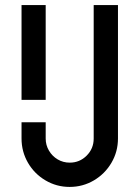

<svg xmlns="http://www.w3.org/2000/svg" viewBox="-20 -726 549 756"><path d="M64.8 -706H159.9V-332.7H64.8ZM64.8 -180.9V-244.5H159.9V-180.3Q159.9 -154.7 172.7 -133Q185.5 -111.2 207 -98.4Q228.5 -85.6 254.7 -85.6Q293.6 -85.6 321.2 -113.2Q348.9 -140.9 348.9 -180.3V-706H444.5V-180.9Q444.5 -128.9 418.9 -85.2Q393.4 -41.6 349.8 -15.8Q306.1 10 254.1 10Q202.6 10 159 -15.8Q115.3 -41.6 90.1 -85.2Q64.8 -128.9 64.8 -180.9Z"/></svg>

Font: Lineal Thin
Style: Regular
Weight: 200
Designer: Created by Frank Adebiaye with contributions from Anton Moglia & Ariel Martín Pérez
Created by Frank ADEBIAYE with FontF
Foundry: Velvetyne Type Foundry
Version: Version 2.000;Glyphs 3.2 (3227)